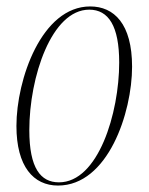

<svg xmlns="http://www.w3.org/2000/svg" viewBox="-20 -566 461 596"><path d="M160 10C315 10 390 -216 390 -359C390 -492 334 -546 260 -546C109 -546 31 -319 31 -175C31 -49 84 10 160 10ZM163 0C106 0 71 -44 71 -162C71 -327 140 -536 257 -536C317 -536 350 -485 350 -372C350 -215 285 0 163 0Z"/></svg>

Font: Noto Serif Display ExtraCondensed ExtraLight
Style: Italic
Weight: 200
Width: 2
Italic angle: -12°
Designer: Monotype Design Team
Foundry: Monotype Imaging Inc.
Version: Version 2.009